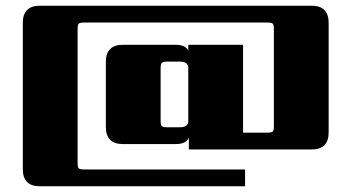

<svg xmlns="http://www.w3.org/2000/svg" viewBox="-20 -583 1227 673"><path d="M411 -426H596Q629 -426 640 -406V-426H832V-118H917Q932 -118 936 -122Q940 -126 940 -141V-481Q940 -496 936 -500Q932 -504 917 -504H275Q260 -504 256 -500Q252 -496 252 -481V-12Q252 3 256 7Q260 11 275 11H839V70H120Q60 70 60 10V-503Q60 -563 120 -563H1072Q1132 -563 1132 -503V-119Q1132 -59 1072 -59H642V-101Q633 -78 596 -78H411Q351 -78 351 -138V-366Q351 -426 411 -426ZM543 -344V-160Q543 -145 547 -141Q551 -137 566 -137H611Q637 -137 640 -155V-348Q637 -367 611 -367H566Q551 -367 547 -362.5Q543 -358 543 -344Z"/></svg>

Font: Sarpanch Black
Style: Regular
Weight: 900
Designer: Manushi Parikh (Devanagari and Latin), Jyotish Sonowal (Devanagari)
Foundry: Indian Type Foundry
Version: Version 2.004;PS 1.0;hotconv 1.0.78;makeotf.lib2.5.61930; tt